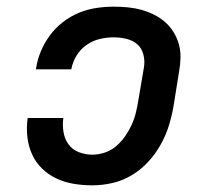

<svg xmlns="http://www.w3.org/2000/svg" viewBox="-20 -548 640 576"><path d="M257 8Q229 8 201.5 3.5Q174 -1 149.5 -12.5Q125 -24 106 -42.5Q87 -61 76 -85.5Q65 -110 62 -138Q59 -166 63 -194H170Q167 -173 170.5 -152Q174 -131 185.5 -115Q197 -99 216.5 -91.5Q236 -84 257 -84Q276 -84 295 -90.5Q314 -97 329 -110Q344 -123 355.5 -139.5Q367 -156 375 -173.5Q383 -191 387.5 -209.5Q392 -228 395 -247L412 -347Q415 -366 410 -385Q405 -404 391.5 -415.5Q378 -427 359 -431.5Q340 -436 321 -436Q300 -436 279 -431Q258 -426 239.5 -413Q221 -400 209.5 -381Q198 -362 194 -341Q194 -341 194 -340.5Q194 -340 194 -340H87Q87 -340 87.5 -341Q88 -342 88 -342Q92 -369 102.5 -394Q113 -419 129.5 -441.5Q146 -464 168.5 -481.5Q191 -499 216.5 -509.5Q242 -520 268.5 -524Q295 -528 321 -528Q342 -528 363 -526Q384 -524 404 -518.5Q424 -513 442 -504Q460 -495 475 -482Q490 -469 500.5 -452Q511 -435 516.5 -415.5Q522 -396 521.5 -374.5Q521 -353 517 -332L501 -232Q496 -202 487 -172.5Q478 -143 462.5 -115Q447 -87 425 -63Q403 -39 375.5 -22.5Q348 -6 317.5 1Q287 8 257 8Z"/></svg>

Font: Iosevka Etoile SmBdObl
Style: Regular
Weight: 600
Italic angle: -9°
Designer: Belleve Invis
Foundry: Belleve Invis
Version: Version 15.5.2; ttfautohint (v1.8.4)